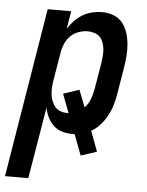

<svg xmlns="http://www.w3.org/2000/svg" viewBox="-84 -571 637 830"><g transform="rotate(5 234.5 -156.5)"><path d="M-31 215 90 -520H192L179 -443Q191 -462 207 -478.5Q223 -495 242.5 -506.5Q262 -518 283.5 -523Q305 -528 326 -528Q352 -528 375.5 -519Q399 -510 414 -491.5Q429 -473 436.5 -449.5Q444 -426 446.5 -401Q449 -376 447 -350Q445 -324 441 -299L421 -179Q417 -155 410 -131.5Q403 -108 391 -86Q379 -64 362 -44.5Q345 -25 323 -13L356 75L287 98L253 8Q250 8 247.5 8Q245 8 242 8Q219 8 197.5 1.5Q176 -5 160.5 -20Q145 -35 135.5 -54.5Q126 -74 122 -96L70 215ZM215 -80Q216 -80 217 -80Q218 -80 219 -80L188 -162L257 -185L286 -111Q302 -128 310 -149.5Q318 -171 322 -193L342 -313Q344 -328 345 -342.5Q346 -357 344.5 -371Q343 -385 338 -398.5Q333 -412 323.5 -421.5Q314 -431 300 -435.5Q286 -440 272 -440Q252 -440 232 -433Q212 -426 197 -411.5Q182 -397 173.5 -377.5Q165 -358 162 -339L142 -219Q139 -203 138 -187Q137 -171 138.5 -156Q140 -141 145.5 -126.5Q151 -112 160.5 -101Q170 -90 184.5 -85Q199 -80 215 -80Z"/></g></svg>

Font: Iosevka SS04 Semibold Oblique
Style: Regular
Weight: 600
Italic angle: -9°
Monospace: yes
Designer: Belleve Invis
Foundry: Belleve Invis
Version: Version 19.0.0; ttfautohint (v1.8.4)